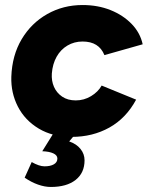

<svg xmlns="http://www.w3.org/2000/svg" viewBox="-20 -532 594 763"><path d="M265 12Q189 12 134 -21Q79 -54 51 -108.5Q23 -163 25 -227Q28 -312 66 -376Q104 -440 167.5 -476Q231 -512 308 -512Q369 -512 419 -492Q469 -472 503 -437Q537 -402 547 -356L395 -313Q384 -340 362.5 -353.5Q341 -367 308 -367Q275 -367 248 -351Q221 -335 205 -306.5Q189 -278 186 -240Q184 -211 194.5 -187Q205 -163 227 -148Q249 -133 281 -133Q314 -133 342 -150Q370 -167 384 -192L521 -136Q481 -62 414.5 -25Q348 12 265 12ZM182 211Q158 211 131 201.5Q104 192 78 174L106 112Q120 120 133 124.5Q146 129 157 129Q180 129 194 121Q208 113 208 98Q208 85 192 77.5Q176 70 148 69L194 -5L282 -2L255 30Q284 40 300 60Q316 80 316 105Q316 155 280.5 183Q245 211 182 211Z"/></svg>

Font: Figtree ExtraBold
Style: Italic
Weight: 800
Italic angle: -9.5°
Foundry: Erik Kennedy
Version: Version 2.001;gftools[0.9.30]